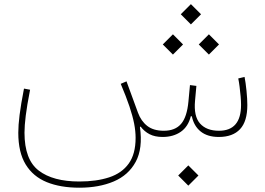

<svg xmlns="http://www.w3.org/2000/svg" viewBox="-20 -647 1253 907"><path d="M834 -579.6 881.8 -531.7 929.7 -579.6 881.8 -627.4ZM918.9 -437 966.8 -389.2 1014.6 -437 966.8 -484.9ZM749 -437 796.9 -389.2 844.7 -437 796.9 -484.9ZM748 0Q798.8 0 834 -24.4Q869.1 -48.8 881.3 -97.7H886.2Q896 -51.3 928.2 -25.6Q960.4 0 1013.7 0Q1079.6 0 1114 -36.9Q1148.4 -73.7 1148.4 -150.9Q1148.4 -179.2 1144.5 -218Q1140.6 -256.8 1135.3 -283.7L1105.5 -276.4Q1108.9 -260.3 1111.8 -237.5Q1114.7 -214.8 1116.7 -191.9Q1118.7 -168.9 1118.7 -151.4Q1118.7 -29.3 1014.2 -29.3Q955.6 -29.3 925 -63.5Q894.5 -97.7 901.4 -171.4L907.7 -241.2L877.4 -245.1L870.1 -167Q863.3 -94.2 835.4 -61.8Q807.6 -29.3 753.9 -29.3Q705.1 -29.3 675.8 -52Q646.5 -74.7 631.8 -114.7L577.6 -262.7L550.3 -251Q576.2 -189.9 591.6 -144Q606.9 -98.1 613.8 -62.5Q620.6 -26.9 620.6 4.4Q620.6 80.6 588.1 125.7Q555.7 170.9 495.8 190.7Q436 210.4 354.5 210.4Q230.5 210.4 163.1 158.9Q95.7 107.4 95.7 -20Q95.7 -53.2 101.6 -100.6Q107.4 -147.9 122.1 -223.1L93.3 -228.5Q78.6 -152.8 72.5 -104Q66.4 -55.2 66.4 -20Q66.4 72.8 101.3 129.9Q136.2 187 200.9 213.4Q265.6 239.7 355 239.7Q447.8 239.7 517.3 210.2Q586.9 180.7 621.1 117.4Q655.3 54.2 641.1 -46.9L644 -49.3Q661.6 -25.9 686.8 -12.9Q711.9 0 748 0ZM821.8 182.1 869.6 230 917.5 182.1 869.6 134.3Z"/></svg>

Font: Estedad-FD VF
Style: Regular
Weight: 100
Designer: Amin Abedi
Version: Version 7.3